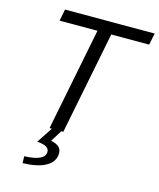

<svg xmlns="http://www.w3.org/2000/svg" viewBox="-128 -746 881 1063"><g transform="rotate(15 312.5 -215.0)"><path d="M198 0H277L394 -589H611L625 -656H111L98 -589H315L198 0ZM104 226C210 224 280 191 285 128C287 95 273 77 225 65L270 -7H216L152 90C203 95 222 108 221 133C219 165 183 184 103 187L104 226Z"/></g></svg>

Font: Source Code Variable
Style: Italic
Weight: 400
Italic angle: -11°
Monospace: yes
Designer: Paul D. Hunt, Teo Tuominen
Foundry: Adobe Systems Incorporated
Version: Version 1.005;PS 1.0;hotconv 16.6.54;makeotf.lib2.5.65590